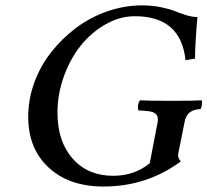

<svg xmlns="http://www.w3.org/2000/svg" viewBox="-20 -678 765 708"><path d="M503.9 -658.2Q541 -658.2 573.7 -651.4Q606.4 -644.5 625.5 -636.7Q644.5 -628.9 666.7 -622.1Q689 -615.2 708 -615.2Q699.2 -515.1 699.2 -461.9L664.1 -456.1Q647 -618.2 477.1 -618.2Q421.9 -618.2 369.4 -588.4Q316.9 -558.6 278.1 -510.3Q239.3 -461.9 215.6 -396.5Q191.9 -331.1 191.9 -263.2Q191.9 -156.7 247.8 -93.3Q303.7 -29.8 397 -29.8Q476.1 -29.8 532.2 -76.2L561 -226.1Q562 -230 562 -238.8Q562 -252.9 552 -260Q542 -267.1 518.1 -269L490.2 -271Q484.9 -292 496.1 -308.1Q524.9 -306.2 613.8 -306.2Q697.3 -306.2 723.1 -308.1Q726.1 -305.2 724.6 -292.7Q723.1 -280.3 719.2 -275.9Q692.9 -274.4 678.7 -262.7Q664.6 -251 660.2 -226.1L637.2 -110.8Q634.8 -95.2 647 -83Q521.5 9.8 361.8 9.8Q234.9 9.8 159.4 -60.1Q84 -129.9 84 -248Q84 -311 106.2 -372.6Q128.4 -434.1 168.5 -485.1Q208.5 -536.1 260.5 -575.2Q312.5 -614.3 375.7 -636.2Q439 -658.2 503.9 -658.2Z"/></svg>

Font: Common Serif Medium
Style: Italic
Weight: 500
Italic angle: -12°
Designer: Philipp H. Poll, Khaled Hosny
Foundry: Stefan Peev, Context Ltd.
Version: Version 1.026